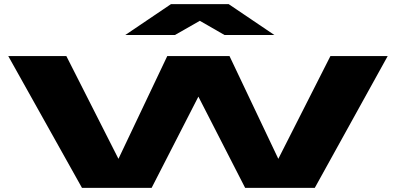

<svg xmlns="http://www.w3.org/2000/svg" viewBox="-20 -912 1922 932"><path d="M378 0 20 -640H302L555 -141L792 -640H1094L1331 -141L1584 -640H1862L1508 0H1170L943 -443L716 0ZM1090 -892 1312 -742H1070L950 -811L829 -742H588L810 -892Z"/></svg>

Font: Syne ExtraBold
Style: Regular
Weight: 800
Designer: Lucas Descroix
Foundry: Bonjour Monde
Version: Version 2.200; ttfautohint (v1.8.4)